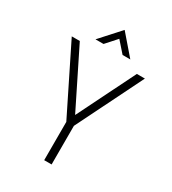

<svg xmlns="http://www.w3.org/2000/svg" viewBox="-201 -948 946 1055"><g transform="rotate(30 272.0 -420.5)"><path d="M296 -245V0H249V-243L40 -665H91L272 -300L453 -665H504ZM333 -716 273 -784 212 -716H161L274 -841L382 -716Z"/></g></svg>

Font: Sulphur Point Light
Style: Regular
Weight: 300
Designer: Noponies / Dale Sattler
Foundry: Noponies
Version: Version 1.000; ttfautohint (v1.8)